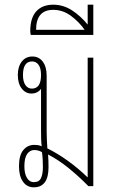

<svg xmlns="http://www.w3.org/2000/svg" viewBox="-20 -794 488 819"><path d="M187 -81Q187 5 124 5Q95 5 78 -19Q61 -43 61 -85Q61 -132 79.5 -154Q98 -176 126 -176Q134 -176 141.5 -175Q149 -174 158 -170Q156 -182 155.5 -201Q155 -220 155 -241V-415Q140 -395 114 -395Q89 -395 72.5 -416.5Q56 -438 56 -474Q56 -510 73 -531.5Q90 -553 118 -553Q146 -553 162.5 -531Q179 -509 179 -471V-231Q179 -216 180 -196Q181 -176 182 -161Q225 -140 269.5 -108Q314 -76 353 -38L354 -39V-548H378V0H357Q316 -42 272 -77.5Q228 -113 185 -135Q187 -110 187 -81ZM116 -416Q155 -416 155 -474Q155 -503 144.5 -517.5Q134 -532 117 -532Q78 -532 78 -474Q78 -446 88.5 -431Q99 -416 116 -416ZM124 -17Q147 -17 155 -34.5Q163 -52 163 -82Q163 -99 162 -115.5Q161 -132 159 -145Q144 -154 126 -154Q108 -154 96 -137.5Q84 -121 84 -85Q84 -53 95 -35Q106 -17 124 -17Z M111 -645 109 -660Q109 -718 135 -746Q161 -774 207 -774Q250 -774 287 -750Q324 -726 354 -689V-774H378V-645ZM134 -667H341Q317 -701 282.5 -726.5Q248 -752 207 -752Q134 -752 134 -667Z"/></svg>

Font: Noto Sans Thai Looped ExtraCondensed Thin
Style: Regular
Weight: 100
Width: 2
Designer: Sasikarn Vongin, Ben Mitchell
Foundry: The Fontpad Ltd
Version: Version 1.001; ttfautohint (v1.8.4.7-5d5b)